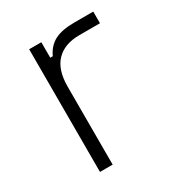

<svg xmlns="http://www.w3.org/2000/svg" viewBox="-125 -571 609 656"><g transform="rotate(-30 180.0 -243.0)"><path d="M130 -423H140Q155 -456 183.5 -471Q212 -486 262 -486H336V-440H255Q196 -440 164 -407Q132 -374 132 -307V0H82V-484H130Z"/></g></svg>

Font: Space Grotesk Variable
Style: Regular
Weight: 400
Designer: Florian Karsten (Space Grotesk), Colophon Foundry (Space Mono)
Foundry: Florian Karsten
Version: Version 1.106